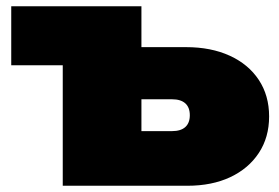

<svg xmlns="http://www.w3.org/2000/svg" viewBox="-20 -595 895 615"><path d="M343 -444H576Q656 -444 716 -416.5Q776 -389 809 -339Q842 -289 842 -222Q842 -155 809 -105Q776 -55 717.5 -27.5Q659 0 580 0H181V-502L297 -386H16V-575H433V-59L317 -175H531Q559 -175 573.5 -188Q588 -201 588 -226Q588 -251 573.5 -264Q559 -277 531 -277H343Z"/></svg>

Font: Unbounded Black
Style: Regular
Weight: 900
Designer: Luke Prowse, Jean-Baptiste Morizot, Fátima Lázaro, Florian Runge
Foundry: NaN
Version: Version 1.701;gftools[0.9.28.dev5+ged2979d]